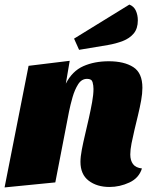

<svg xmlns="http://www.w3.org/2000/svg" viewBox="-31 -798 668 840"><path d="M448 20Q393 20 357 -7.5Q321 -35 321 -90Q321 -112 327 -143.5Q333 -175 341.5 -210.5Q350 -246 358 -282Q366 -318 372 -351Q378 -384 378 -409Q378 -424 374 -438.5Q370 -453 350 -453Q326 -453 311 -429.5Q296 -406 286.5 -373Q277 -340 271 -310L211 0L-11 22L94 -510L274 -532L257 -432Q285 -487 333.5 -508.5Q382 -530 445 -530Q512 -530 552 -504.5Q592 -479 592 -414Q592 -389 586.5 -358.5Q581 -328 573 -295Q565 -262 557.5 -230.5Q550 -199 544.5 -171Q539 -143 539 -122Q539 -96 551 -80Q563 -64 590 -61Q577 -19 535 0.5Q493 20 448 20ZM315 -580 293 -629 535 -778Q555 -770 563.5 -751Q572 -732 572 -709Q572 -673 554 -651.5Q536 -630 506 -618.5Q476 -607 441 -601Z"/></svg>

Font: Sansita Swashed Light Black
Style: Regular
Weight: 900
Version: Version 1.003